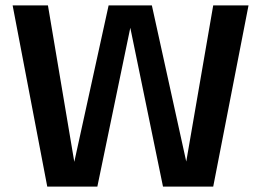

<svg xmlns="http://www.w3.org/2000/svg" viewBox="-20 -695 983 715"><path d="M156 0H342.5L467 -600H463.5L587 0H774L905.5 -675H774L670.5 -75.5H677.5L545.5 -675H384.5L253 -75.5H259.5L158.5 -675H27Z"/></svg>

Font: Anybody UltraCondensed Thin Medium
Style: Regular
Weight: 500
Version: Version 1.111